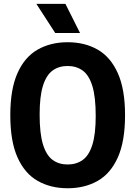

<svg xmlns="http://www.w3.org/2000/svg" viewBox="-20 -969 704 998"><path d="M331.5 9.5Q243 9.5 175.8 -28.8Q108.5 -67 71 -150.8Q33.5 -234.5 33.5 -370Q33.5 -505.5 71 -589.2Q108.5 -673 175.8 -711.2Q243 -749.5 331.5 -749.5Q420.5 -749.5 487.5 -711.2Q554.5 -673 592.2 -589.2Q630 -505.5 630 -370Q630 -234.5 592.5 -150.8Q555 -67 487.8 -28.8Q420.5 9.5 331.5 9.5ZM331.5 -114Q377 -114 409.8 -137.5Q442.5 -161 460 -216.2Q477.5 -271.5 477.5 -366.5Q477.5 -465.5 460 -522Q442.5 -578.5 409.8 -602.2Q377 -626 331.5 -626Q286 -626 253.5 -602.5Q221 -579 203.5 -523.8Q186 -468.5 186 -373.5Q186 -274.5 203.5 -218Q221 -161.5 253.5 -137.8Q286 -114 331.5 -114ZM267 -797.5 169 -949H320L396 -797.5Z"/></svg>

Font: Encode Sans Cnd
Style: Bold
Weight: 700
Width: 3
Designer: Multiple Designers
Foundry: Impallari Type
Version: Version 3.002; ttfautohint (v1.8.3) -l 8 -r 50 -G 200 -x 14 